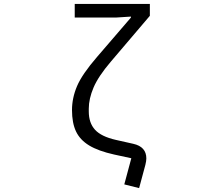

<svg xmlns="http://www.w3.org/2000/svg" viewBox="-20 -797 1096 984"><path d="M693 167 617 148 653 14 565 -5Q484 -23 437 -51.5Q390 -80 369.5 -123.5Q349 -167 349 -233Q349 -295 375 -356Q401 -417 478 -506L651 -707V-712L573 -707H363V-777H748V-716L548 -481Q484 -406 459.5 -348.5Q435 -291 435 -240V-226Q435 -167 467 -132Q499 -97 574 -80L663 -60Q730 -45 730 15Q730 28 725 48Z"/></svg>

Font: PlemolJP
Style: Regular
Weight: 400
Monospace: yes
Version: v2.0.4; ttfautohint (v1.8.4.7-5d5b-dirty) -l 6 -r 45 -G 200 